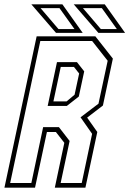

<svg xmlns="http://www.w3.org/2000/svg" viewBox="-40 -868 598 888"><path d="M-19.5 0 129.5 -700H401L482 -597L436 -380L363 -324L410 -257.5L355 0H213.5L257.5 -207.5L218.5 -257.5H177L122 0ZM7 -21.5H105L159.5 -280H232.5L282 -216L240.5 -21.5H338L386 -249L332.5 -325.5L415.5 -388.5L458 -587L386 -678.5H146.5ZM180.5 -378 223.5 -580.5H316L349.5 -538L324.5 -421.5L269 -378ZM207 -399H268L305 -430L326 -528L302 -558.5H241ZM538.5 -716H415L301 -848H444.5ZM500.5 -733.5 431 -830.5H343.5L426.5 -733.5ZM342.5 -716H219L105 -848H248.5ZM304.5 -733.5 235 -830.5H147.5L230.5 -733.5Z"/></svg>

Font: Tourney Condensed ExtraLight
Style: Italic
Weight: 200
Width: 3
Italic angle: -12°
Designer: Tyler Finck
Foundry: Etcetera Type Co
Version: Version 1.010; ttfautohint (v1.8.3)